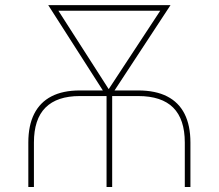

<svg xmlns="http://www.w3.org/2000/svg" viewBox="-20 -748 875 768"><path d="M93.3 0V-177.7Q93.3 -246.1 116.7 -292.5Q140.1 -338.9 185.8 -362.5Q231.4 -386.2 299.3 -386.2H532.7Q602.1 -386.2 648.4 -362.5Q694.8 -338.9 718.3 -292.5Q741.7 -246.1 741.7 -177.7V0H719.2V-177.7Q719.2 -271 672.9 -317.4Q626.5 -363.8 532.7 -363.8H299.3Q208 -363.8 161.9 -317.6Q115.7 -271.5 115.7 -177.7V0ZM406.2 0V-369.1H428.7V0ZM409.2 -358.4 172.9 -727.5H199.2L416 -389.6V-358.4ZM413.6 -358.4V-389.6L635.7 -727.5H662.1L419.9 -358.4ZM196.3 -705.1V-727.5H636.7V-705.1Z"/></svg>

Font: Inter 16pt Thin
Style: Regular
Weight: 250
Version: Version 4.001;git-66647c0bb